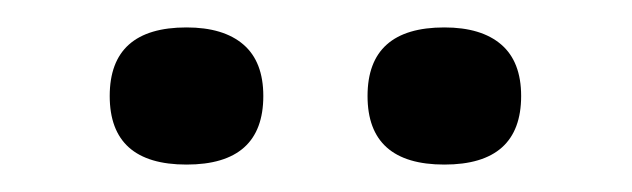

<svg xmlns="http://www.w3.org/2000/svg" viewBox="-20 -674 461 140"><path d="M116 -554Q60 -554 60 -604Q60 -629 74 -641.5Q88 -654 116 -654Q143 -654 157.5 -641.5Q172 -629 172 -604Q172 -579 158 -566.5Q144 -554 116 -554ZM304 -554Q248 -554 248 -604Q248 -629 262 -641.5Q276 -654 304 -654Q331 -654 345.5 -641.5Q360 -629 360 -604Q360 -579 346 -566.5Q332 -554 304 -554Z"/></svg>

Font: Ojuju SemiBold
Style: Regular
Weight: 600
Designer: Chisaokwu Joboson, Mirko Velimirovic
Foundry: Udi Foundry
Version: Version 1.000